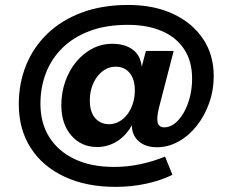

<svg xmlns="http://www.w3.org/2000/svg" viewBox="-20 -707 914 756"><path d="M779.5 -553.8C751.4 -595.8 712.2 -628.6 661.9 -652.1C611.6 -675.7 552.5 -687.5 484.8 -687.5C417 -687.5 356.5 -677.6 303.2 -657.9C250 -638.3 204.8 -610.7 167.7 -575.3C130.6 -539.8 102.4 -498.3 83 -450.9C63.7 -403.4 54 -351.9 54 -296.5C54 -230.7 69.6 -173.4 100.9 -124.7C132.2 -75.9 176.4 -38.2 233.6 -11.4C290.7 15.4 357.9 28.8 435.4 28.8C477.3 28.8 517.5 24.6 555.9 16.2C594.3 7.8 628.6 -3.8 659 -18.7L629.9 -90.4C598.3 -77.5 565.6 -67.5 531.7 -60.4C497.8 -53.2 463.8 -49.7 429.6 -49.7C369.6 -49.7 317.9 -59.8 274.7 -80.2C231.5 -100.6 198.1 -129.2 174.5 -166.3C151 -203.4 139.2 -247.4 139.2 -298.4C139.2 -342.3 146.6 -383.2 161.4 -420.9C176.3 -458.7 198.2 -491.6 227.3 -519.7C256.3 -547.8 292.1 -569.7 334.7 -585.5C377.3 -601.2 426.7 -609.2 482.8 -609.2C535.1 -609.2 580.1 -600.9 617.8 -584.5C655.6 -568.1 684.8 -544.2 705.4 -512.8C726.1 -481.5 736.4 -443 736.4 -397.2C736.4 -372 733.5 -347.9 727.7 -325C721.9 -302.1 713.8 -281.6 703.5 -263.5C693.2 -245.4 681.4 -231.2 668.2 -220.9C654.9 -210.6 641.2 -205.5 627 -205.5C612.8 -205.5 604.1 -211.8 600.9 -224.3C597.7 -236.9 599.3 -256.1 605.7 -282L663.8 -506.4H554.4L538.3 -444.7C535.5 -466.1 528.9 -485.6 514.3 -501.2C493.3 -523.4 462.5 -534.6 421.8 -534.6C394.1 -534.6 368.1 -528.3 343.9 -515.7C319.7 -503.1 298.4 -485.7 280 -463.5C261.6 -441.3 247.3 -415.4 236.9 -386.1C226.6 -356.7 221.5 -325.6 221.5 -292.7C221.5 -243.6 234.5 -203.9 260.7 -173.6C286.8 -143.2 320.8 -128.1 362.8 -128.1C392.5 -128.1 419.9 -136.5 445.1 -153.3C467.5 -168.3 485.2 -188.9 499.4 -213.6C499.3 -204 500.4 -194.8 503.1 -186.2C508.9 -168.1 520.1 -153.8 536.5 -143.1C553 -132.5 573.1 -127.2 597 -127.2C627.4 -127.2 656.1 -134.8 683.2 -149.9C710.3 -165.1 734.2 -185.7 754.8 -211.9C775.5 -238 791.7 -267.8 803.7 -301.4C815.6 -335 821.6 -370.2 821.6 -407C821.6 -463 807.6 -512.2 779.5 -554ZM503.1 -299.3C498 -283.2 490.7 -269 481.4 -256.7C472 -244.4 461.2 -234.9 448.9 -228.2C436.7 -221.4 423.4 -218 409.2 -218C386.7 -218 368.4 -226.1 354.5 -242.2C340.7 -258.2 333.7 -281.1 333.7 -310.9C333.7 -330.3 336.3 -347.9 341.5 -363.7C346.6 -379.5 353.9 -393.5 363.3 -405.7C372.6 -418 383.4 -427.6 395.7 -434.2C407.9 -441 421.2 -444.4 435.4 -444.4C458.6 -444.4 477 -436.2 490.5 -419.7C504.1 -403.3 510.9 -380.5 510.9 -351.4C510.9 -332.8 508.3 -315.3 503.1 -299.2Z"/></svg>

Font: Diatome Semibold
Style: Regular
Weight: 600
Designer: 15.100.17
Foundry: 15.100.17
Version: Version 1.005;Fontself Maker 3.5.8